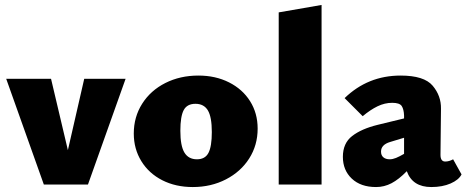

<svg xmlns="http://www.w3.org/2000/svg" viewBox="-20 -745 1883 775"><path d="M487 -427 335 0H157L5 -427H186L254 -139L320 -427Z M520 -206Q520 -273 554 -326.5Q588 -380 647.5 -410Q707 -440 781 -440Q850 -440 904.5 -412.5Q959 -385 989.5 -336.5Q1020 -288 1020 -226Q1020 -159 986 -105.5Q952 -52 892 -21Q832 10 758 10Q689 10 635 -17.5Q581 -45 550.5 -94.5Q520 -144 520 -206ZM835 -212Q835 -273 819 -299.5Q803 -326 769 -326Q735 -326 721.5 -300.5Q708 -275 708 -217Q708 -156 724.5 -129Q741 -102 775 -102Q808 -102 821.5 -128Q835 -154 835 -212Z M1105 -695 1278 -725V0H1105Z M1843 -41Q1832 -19 1799 -4.5Q1766 10 1721 10Q1645 10 1622 -54Q1590 -21 1560.5 -5.5Q1531 10 1498 10Q1436 10 1400 -24Q1364 -58 1364 -112Q1364 -167 1401.5 -196Q1439 -225 1504 -241L1611 -267V-279Q1610 -304 1601.5 -317Q1593 -330 1563 -330Q1533 -330 1504 -316Q1475 -302 1444 -276L1371 -349Q1465 -440 1597 -440Q1692 -440 1726.5 -399Q1761 -358 1760 -306L1758 -120Q1758 -93 1777 -93Q1793 -93 1809 -102ZM1611 -124V-137V-189L1555 -172Q1518 -161 1518 -133Q1518 -118 1527.5 -110Q1537 -102 1553 -102Q1565 -102 1578.5 -107.5Q1592 -113 1611 -124Z"/></svg>

Font: Ysabeau Heavy
Style: Regular
Weight: 800
Designer: Christian Thalmann (Catharsis Fonts)
Version: Version 0.003